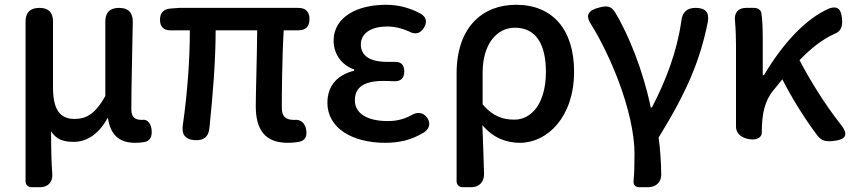

<svg xmlns="http://www.w3.org/2000/svg" viewBox="-20 -584 3589 804"><path d="M87 -175V174C87 190 97 200 113 200H145H148C181 200 201 178 199 146C195 90 194 42 194 -34C217 2 249 10 289 10C344 10 394 -23 430 -89H432C443 -19 479 14 546 14C565 14 580 12 592 9C614 1 618 -23 614 -46C610 -68 597 -86 575 -82C574 -82 574 -82 573 -82C546 -82 530 -93 530 -126C530 -229 534 -364 536 -491C537 -530 518 -551 479 -551C440 -551 421 -532 421 -493V-182C377 -103 338 -86 292 -86C229 -86 202 -128 202 -218V-494C202 -532 183 -551 145 -551C107 -551 87 -532 87 -494Z M866 -551H730L691 -548C664 -545 650 -529 650 -502C650 -473 664 -457 693 -457H775C775 -336 765 -197 746 -63C739 -22 755 1 797 3C834 5 854 -12 857 -49C871 -184 883 -328 883 -457H1057C1056 -345 1051 -190 1051 -140C1051 -44 1087 14 1185 14C1204 14 1222 12 1236 9C1261 2 1266 -16 1262 -42C1257 -69 1239 -85 1212 -82C1212 -82 1211 -82 1211 -82C1177 -82 1160 -95 1160 -134C1160 -178 1161 -341 1168 -457H1229C1260 -457 1276 -473 1276 -504C1276 -535 1260 -551 1229 -551H1003Z M1443 -527C1403 -502 1377 -465 1377 -413C1377 -363 1406 -313 1463 -293V-288C1399 -272 1351 -231 1351 -153C1351 -101 1377 -59 1420 -30C1463 -2 1523 14 1592 14C1651 14 1701 3 1753 -28C1777 -43 1785 -65 1770 -89C1753 -115 1726 -117 1700 -100C1668 -83 1636 -77 1604 -77C1516 -77 1466 -110 1466 -164C1466 -218 1504 -245 1584 -245C1598 -245 1612 -245 1627 -244C1657 -242 1673 -255 1673 -285C1673 -315 1657 -327 1627 -325C1618 -325 1609 -325 1601 -325C1525 -325 1491 -353 1491 -398C1491 -447 1538 -473 1600 -473C1632 -473 1662 -466 1691 -453C1718 -438 1740 -442 1756 -469C1770 -493 1765 -513 1741 -527C1697 -551 1648 -564 1596 -564C1538 -564 1483 -552 1443 -527Z M1892 -38V174C1892 190 1902 200 1918 200H1950H1953C1986 200 2008 178 2007 144C2005 76 2003 15 2000 -60C2046 -5 2102 14 2157 14C2273 14 2384 -95 2384 -284C2384 -458 2296 -564 2141 -564C2002 -564 1892 -472 1892 -276ZM2228 -135C2204 -101 2171 -83 2135 -83C2091 -83 2047 -93 2001 -147V-213V-279C2001 -403 2063 -468 2136 -468C2226 -468 2266 -397 2266 -282C2266 -218 2251 -168 2228 -135Z M2570 -245C2611 -136 2637 -26 2637 59C2637 112 2636 140 2633 175C2632 190 2641 200 2657 200H2690H2693C2728 200 2750 178 2749 145C2748 95 2745 41 2738 -8C2860 -206 2912 -334 2944 -492C2951 -533 2934 -551 2892 -551C2856 -551 2837 -532 2833 -496C2815 -368 2769 -248 2710 -134H2705C2674 -285 2612 -441 2554 -535C2537 -560 2520 -560 2491 -553C2442 -541 2429 -520 2457 -479C2499 -411 2538 -329 2570 -245Z M3062 -197V-54C3062 -18 3097 0 3133 0C3151 0 3170 -10 3170 -28V-30C3170 -106 3182 -162 3218 -205L3256 -252C3301 -164 3356 -78 3404 -15C3420 5 3437 9 3463 7C3523 2 3537 -19 3498 -66C3434 -148 3371 -249 3328 -332C3379 -385 3426 -420 3472 -441C3502 -452 3509 -473 3506 -504C3503 -543 3490 -561 3453 -549C3349 -504 3253 -394 3179 -269H3174V-419C3174 -460 3173 -500 3168 -531C3166 -541 3154 -551 3139 -551H3107H3104C3071 -551 3053 -530 3058 -495C3061 -458 3062 -422 3062 -394Z"/></svg>

Font: GenSenRounded2 TW M
Style: Regular
Weight: 500
Version: Version 2.100;PS 2.1;hotconv 16.6.51;makeotf.lib2.5.65220 DE